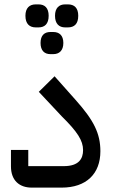

<svg xmlns="http://www.w3.org/2000/svg" viewBox="-20 -856 516 876"><path d="M277 -731H290C319 -731 337 -747 337 -784C337 -820 319 -836 290 -836H277C250 -836 231 -820 231 -784C231 -747 250 -731 277 -731ZM210 -609H223C250 -609 269 -625 269 -660C269 -695 250 -710 223 -710H210C183 -710 165 -695 165 -660C165 -625 183 -609 210 -609ZM143 -731H156C184 -731 202 -747 202 -784C202 -820 184 -836 156 -836H143C115 -836 96 -820 96 -784C96 -747 115 -731 143 -731ZM125 0H261C374 0 438 -63 438 -166C438 -247 408 -307 325 -400L229 -508L157 -437L261 -326C333 -255 359 -215 359 -171C359 -132 340 -98 271 -98H109V-172H30V-97C30 -33 68 0 125 0Z"/></svg>

Font: IBM Plex Arabic Text
Style: Regular
Weight: 450
Designer: Mike Abbink, Paul van der Laan, Pieter van Rosmalen, Wael Morcos, Khajak Apelian
Foundry: Bold Monday
Version: Version 1.0